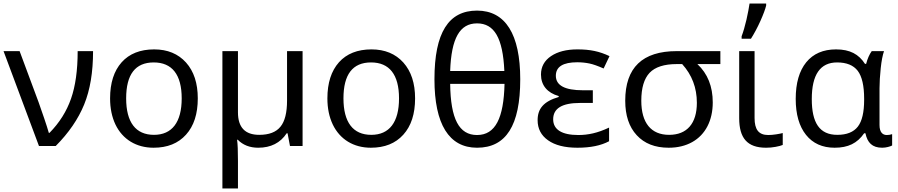

<svg xmlns="http://www.w3.org/2000/svg" viewBox="-20 -825 5077 1085"><path d="M200.2 0H294.9C368.2 -73.7 421.9 -151.9 455.6 -234.4C489.3 -316.9 505.9 -417.5 505.9 -536.1H418.9C418.9 -427.7 406.2 -337.9 381.3 -267.1C356.4 -195.8 315.9 -131.3 259.8 -74.2H255.9C245.1 -113.8 215.3 -198.7 198.2 -247.1L90.8 -536.1H0Z M1097.7 -269C1097.7 -354.5 1075.7 -421.9 1031.2 -471.7C986.8 -521 926.8 -545.9 851.1 -545.9C772.5 -545.9 710.9 -521.5 667.5 -473.1C624 -424.3 602.1 -356.4 602.1 -269C602.1 -212.9 612.3 -164.1 632.3 -121.6C672.9 -37.1 750.5 9.8 847.7 9.8C925.8 9.8 986.8 -14.6 1031.2 -64C1075.7 -113.3 1097.7 -181.6 1097.7 -269ZM692.9 -269C692.9 -404.3 744.6 -472.2 848.6 -472.2C952.1 -472.2 1006.8 -403.8 1006.8 -269C1006.8 -134.3 952.1 -63 850.1 -63C746.6 -63 692.9 -134.3 692.9 -269Z M1324.7 -536.1H1236.8V240.2H1324.7V84C1324.7 28.8 1323.2 -11.2 1319.8 -35.2H1323.7C1353 -5.4 1391.6 9.8 1439 9.8C1510.7 9.8 1564.5 -17.6 1600.1 -71.8H1605L1618.7 0H1689.9V-536.1H1602.1V-256.8C1602.1 -188.5 1589.8 -139.2 1564.9 -108.9C1540 -78.1 1500 -63 1444.8 -63C1364.7 -63 1324.7 -105.5 1324.7 -189.9Z M2325.7 -269C2325.7 -354.5 2303.7 -421.9 2259.3 -471.7C2214.8 -521 2154.8 -545.9 2079.1 -545.9C2000.5 -545.9 1939 -521.5 1895.5 -473.1C1852.1 -424.3 1830.1 -356.4 1830.1 -269C1830.1 -212.9 1840.3 -164.1 1860.4 -121.6C1900.9 -37.1 1978.5 9.8 2075.7 9.8C2153.8 9.8 2214.8 -14.6 2259.3 -64C2303.7 -113.3 2325.7 -181.6 2325.7 -269ZM1920.9 -269C1920.9 -404.3 1972.7 -472.2 2076.7 -472.2C2180.2 -472.2 2234.9 -403.8 2234.9 -269C2234.9 -134.3 2180.2 -63 2078.1 -63C1974.6 -63 1920.9 -134.3 1920.9 -269Z M2919.9 -377C2919.9 -631.3 2836.4 -765.1 2675.8 -765.1C2515.1 -765.1 2435.1 -641.1 2435.1 -377C2435.1 -123.5 2517.1 9.8 2675.8 9.8C2839.4 9.8 2919.9 -115.2 2919.9 -377ZM2675.8 -692.9C2772.9 -692.9 2821.8 -611.3 2830.1 -423.8H2523.9C2530.3 -608.9 2578.1 -692.9 2675.8 -692.9ZM2675.8 -62C2574.2 -62 2526.4 -152.3 2523.9 -351.1H2831.1C2826.7 -158.2 2779.8 -62 2675.8 -62Z M3273.9 -314.9C3171.9 -314.9 3121.1 -342.3 3121.1 -397C3121.1 -447.8 3161.6 -473.1 3242.2 -473.1C3266.1 -473.1 3289.1 -470.7 3310.5 -466.3C3332 -461.9 3358.9 -452.1 3391.1 -438L3424.3 -507.8C3367.7 -534.7 3315.4 -545.9 3243.2 -545.9C3181.2 -545.9 3131.3 -533.2 3093.8 -507.8C3056.2 -482.4 3037.1 -447.8 3037.1 -403.8C3037.1 -343.3 3072.8 -300.3 3137.2 -282.2V-276.9C3051.8 -252 3018.1 -210.4 3018.1 -146C3018.1 -97.7 3037.6 -60.1 3077.1 -32.2C3116.2 -4.4 3171.4 9.8 3243.2 9.8C3316.9 9.8 3376.5 -2.4 3421.9 -26.9V-104C3356.9 -73.2 3303.2 -62 3248 -62C3154.8 -62 3106 -92.8 3106 -150.9C3106 -212.4 3156.2 -243.2 3257.3 -243.2H3330.1V-314.9Z M4007.8 -246.1C4007.8 -336.4 3979 -408.7 3920.9 -462.9H4050.8V-536.1H3804.2C3610.4 -536.1 3513.2 -442.9 3513.2 -255.9C3513.2 -172.9 3534.7 -107.9 3578.1 -61C3621.6 -13.7 3681.6 9.8 3758.8 9.8C3809.6 9.8 3854 -1 3891.6 -22C3966.8 -64 4007.8 -144.5 4007.8 -246.1ZM3604 -255.9C3604 -327.6 3619.6 -380.4 3650.9 -413.6C3682.1 -446.3 3733.4 -462.9 3804.2 -462.9H3835C3890.1 -401.9 3918 -329.1 3918 -244.1C3918 -127.4 3862.3 -63 3761.2 -63C3659.2 -63 3604 -130.4 3604 -255.9Z M4170.9 -606H4223.6C4241.7 -634.8 4259.8 -668 4276.9 -706.1C4293.9 -744.1 4304.7 -773.4 4309.6 -793.9V-805.2H4215.8C4212.4 -781.2 4206.5 -751 4198.2 -713.4C4189.5 -675.8 4180.2 -644.5 4170.9 -620.1ZM4157.2 -536.1V-157.2C4157.2 -45.4 4202.1 9.8 4309.1 9.8C4326.7 9.8 4344.7 8.3 4362.8 4.9C4380.9 1.5 4394.5 -2 4403.3 -5.9V-73.2C4395 -70.8 4382.8 -68.4 4366.7 -65.9C4350.6 -63.5 4335.4 -62 4321.3 -62C4266.6 -62 4244.1 -93.8 4244.1 -158.2V-536.1Z M4696.3 9.8C4772.5 9.8 4824.2 -15.1 4863.3 -71.8H4870.6C4881.8 -19 4908.7 9.8 4965.3 9.8C4987.3 9.8 5011.2 2.9 5021.5 -2.9V-66.9C5011.7 -63.5 5001.5 -62 4991.2 -62C4968.3 -62 4950.2 -77.1 4950.2 -118.2V-326.2C4950.2 -359.4 4952.6 -397 4957 -439.5C4961.4 -481.4 4967.8 -513.7 4975.6 -536.1H4906.2C4893.1 -518.1 4882.3 -493.7 4874.5 -463.9H4868.2C4833 -518.6 4783.2 -545.9 4704.6 -545.9C4631.8 -545.9 4575.7 -521.5 4536.1 -473.1C4496.6 -424.3 4476.6 -355.5 4476.6 -266.1C4476.6 -179.2 4496.1 -111.3 4534.7 -63C4573.2 -14.6 4627.4 9.8 4696.3 9.8ZM4711.4 -63C4611.3 -63 4567.4 -130.9 4567.4 -265.1C4567.4 -403.3 4615.2 -472.2 4710.4 -472.2C4763.7 -472.2 4802.7 -456.5 4827.1 -424.8C4851.1 -393.1 4863.3 -340.3 4863.3 -267.1V-261.2C4863.3 -190.9 4851.6 -140.1 4827.6 -109.4C4803.7 -78.6 4765.1 -63 4711.4 -63Z"/></svg>

Font: Noto Reveo Sans
Style: Regular
Weight: 400
Designer: Monotype Design team
Foundry: Monotype Imaging Inc.
Version: Version 1.04